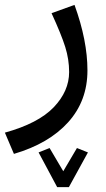

<svg xmlns="http://www.w3.org/2000/svg" viewBox="-50 -379 433 786"><path d="M-30 164Q107 126 170 60Q233 -6 233 -84Q233 -136 217 -187Q201 -238 161 -325L255 -359Q308 -213 308 -91Q308 34 229 121.5Q150 209 7 251ZM209 322 265 227 310 245 232 387H184L108 245L153 227Z"/></svg>

Font: FiraGO
Style: Regular
Weight: 400
Designer: bBox Type
Foundry: bBox Type GmbH
Version: Version 1.001;April 20, 2020;FontCreator 12.0.0.2555 64-bit